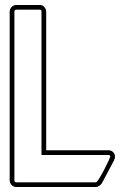

<svg xmlns="http://www.w3.org/2000/svg" viewBox="-20 -753 518 773"><path d="M147 -129V-706Q147 -714 141 -714H46Q38 -714 38 -706V-27Q38 -19 46 -19H366Q370 -19 379.5 -34.5Q389 -50 399 -69Q409 -88 416.5 -104.5Q424 -121 424 -122Q424 -129 417 -129ZM443 -122Q443 -114 439 -109H440L389 -13V-14Q386 -9 379 -4.5Q372 0 366 0H46Q35 0 27 -8Q19 -16 19 -27V-706Q19 -717 27 -725Q35 -733 46 -733H141Q151 -733 158.5 -724.5Q166 -716 166 -706V-148H417Q428 -148 435.5 -140.5Q443 -133 443 -122Z"/></svg>

Font: RonaldsonGothicLicht
Style: Regular
Weight: 400
Designer: Mr. Robertson for MacKellar, Smiths & Jordan Co. Philadelphia
Foundry: CAT-Fonts Peter Wiegel
Version: 1.000